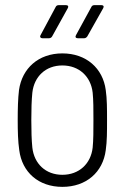

<svg xmlns="http://www.w3.org/2000/svg" viewBox="-20 -720 497 748"><path d="M145 -571H171C176 -571 181 -574 183 -578L244 -688C248 -695 245 -700 237 -700H209C204 -700 199 -698 197 -693L138 -583C134 -576 138 -571 145 -571ZM283 -571H308C313 -571 317 -574 320 -578L382 -688C386 -695 383 -700 375 -700H348C343 -700 338 -698 336 -693L276 -583C272 -576 275 -571 283 -571ZM223 8C316 8 381 -49 392 -135C397 -169 397 -208 397 -252C397 -295 397 -335 392 -369C381 -454 316 -512 223 -512C130 -512 66 -454 54 -369C50 -336 49 -296 49 -252C49 -209 50 -169 55 -135C66 -49 130 8 223 8ZM223 -39C158 -39 113 -82 106 -145C103 -174 102 -210 102 -252C102 -293 103 -330 106 -359C113 -422 158 -465 223 -465C288 -465 334 -422 341 -359C344 -330 344 -294 344 -252C344 -212 344 -174 341 -145C334 -82 288 -39 223 -39Z"/></svg>

Font: Barlow Semi Condensed Light
Style: Regular
Weight: 300
Width: 4
Designer: Jeremy Tribby
Foundry: Tribby Type
Version: Version 1.422;hotconv 1.0.109;makeotfexe 2.5.65596